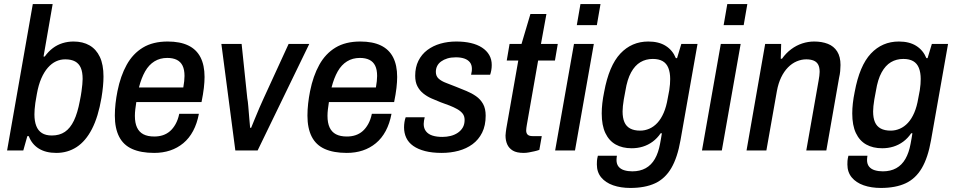

<svg xmlns="http://www.w3.org/2000/svg" viewBox="-20 -743 4708 948"><path d="M258 12Q206 12 171.5 -9.5Q137 -31 122 -71H115L95 0H15L142 -723H240L195 -464H201Q219 -489 241 -505.5Q263 -522 289 -530Q315 -538 343 -538Q389 -538 422 -519Q455 -500 473 -462Q491 -424 491 -365Q491 -343 488.5 -316.5Q486 -290 481 -260Q465 -166 434 -106Q403 -46 358.5 -17Q314 12 258 12ZM236 -74Q274 -74 300.5 -92Q327 -110 345 -147.5Q363 -185 374 -244Q380 -273 382.5 -292.5Q385 -312 386.5 -326.5Q388 -341 388 -353Q388 -387 379 -408Q370 -429 351 -439.5Q332 -450 302 -450Q278 -450 256.5 -440Q235 -430 216.5 -409Q198 -388 184 -356Q170 -324 162 -279Q157 -254 154.5 -235Q152 -216 151 -203Q150 -190 150 -178Q150 -145 159 -121.5Q168 -98 187 -86Q206 -74 236 -74Z M741 12Q676 12 632.5 -7.5Q589 -27 568 -68.5Q547 -110 547 -172Q547 -202 550.5 -232.5Q554 -263 560 -293Q575 -368 605.5 -423Q636 -478 685.5 -508Q735 -538 808 -538Q869 -538 909.5 -518.5Q950 -499 970 -460Q990 -421 990 -363Q990 -339 986.5 -308.5Q983 -278 975 -239H653Q650 -220 648 -203Q646 -186 646 -171Q646 -136 656.5 -113.5Q667 -91 688 -80Q709 -69 742 -69Q765 -69 784.5 -75.5Q804 -82 819.5 -95.5Q835 -109 847 -130.5Q859 -152 865 -181H962Q953 -133 933.5 -96.5Q914 -60 885 -36Q856 -12 820 0Q784 12 741 12ZM666 -311H885Q888 -328 889.5 -342Q891 -356 891 -368Q891 -399 881.5 -418.5Q872 -438 853 -447.5Q834 -457 806 -457Q770 -457 742.5 -440Q715 -423 696.5 -390.5Q678 -358 666 -311Z M1142 0 1073 -526H1173L1201 -258Q1204 -243 1206 -217Q1208 -191 1210.5 -163Q1213 -135 1215 -112H1220Q1227 -129 1238 -156Q1249 -183 1261 -211Q1273 -239 1282 -258L1405 -526H1507L1252 0Z M1692 12Q1627 12 1583.5 -7.5Q1540 -27 1519 -68.5Q1498 -110 1498 -172Q1498 -202 1501.5 -232.5Q1505 -263 1511 -293Q1526 -368 1556.5 -423Q1587 -478 1636.5 -508Q1686 -538 1759 -538Q1820 -538 1860.5 -518.5Q1901 -499 1921 -460Q1941 -421 1941 -363Q1941 -339 1937.5 -308.5Q1934 -278 1926 -239H1604Q1601 -220 1599 -203Q1597 -186 1597 -171Q1597 -136 1607.5 -113.5Q1618 -91 1639 -80Q1660 -69 1693 -69Q1716 -69 1735.5 -75.5Q1755 -82 1770.5 -95.5Q1786 -109 1798 -130.5Q1810 -152 1816 -181H1913Q1904 -133 1884.5 -96.5Q1865 -60 1836 -36Q1807 -12 1771 0Q1735 12 1692 12ZM1617 -311H1836Q1839 -328 1840.5 -342Q1842 -356 1842 -368Q1842 -399 1832.5 -418.5Q1823 -438 1804 -447.5Q1785 -457 1757 -457Q1721 -457 1693.5 -440Q1666 -423 1647.5 -390.5Q1629 -358 1617 -311Z M2161 12Q2114 12 2079 3Q2044 -6 2020.5 -22.5Q1997 -39 1986 -62.5Q1975 -86 1975 -114Q1975 -127 1977 -140Q1979 -153 1983 -164H2077Q2075 -156 2073.5 -147Q2072 -138 2072 -131Q2072 -109 2083.5 -94.5Q2095 -80 2115.5 -73.5Q2136 -67 2164 -67Q2186 -67 2205.5 -72Q2225 -77 2240.5 -87.5Q2256 -98 2265 -113.5Q2274 -129 2274 -151Q2274 -170 2264 -182.5Q2254 -195 2237 -204.5Q2220 -214 2199.5 -222Q2179 -230 2156 -238Q2133 -247 2110.5 -257Q2088 -267 2070 -281.5Q2052 -296 2041 -317Q2030 -338 2030 -369Q2030 -411 2046 -443Q2062 -475 2090 -496Q2118 -517 2154.5 -527.5Q2191 -538 2233 -538Q2273 -538 2305 -530.5Q2337 -523 2360 -508Q2383 -493 2395.5 -471.5Q2408 -450 2408 -422Q2408 -408 2405.5 -395Q2403 -382 2400 -374H2306Q2309 -386 2309.5 -392.5Q2310 -399 2310 -403Q2310 -423 2300 -435.5Q2290 -448 2272.5 -454Q2255 -460 2231 -460Q2207 -460 2189 -454.5Q2171 -449 2158 -439.5Q2145 -430 2138.5 -417Q2132 -404 2132 -388Q2132 -367 2146 -354.5Q2160 -342 2183 -333.5Q2206 -325 2233 -314Q2258 -304 2283.5 -293.5Q2309 -283 2330.5 -268Q2352 -253 2365 -230Q2378 -207 2378 -172Q2378 -123 2360.5 -88Q2343 -53 2313 -31Q2283 -9 2244 1.5Q2205 12 2161 12Z M2566 12Q2531 12 2512 0.5Q2493 -11 2484.5 -30Q2476 -49 2476 -74Q2476 -82 2477.5 -91Q2479 -100 2480 -109L2539 -444H2482L2496 -526H2555L2599 -674H2678L2651 -526H2734L2720 -444H2637L2581 -125Q2580 -121 2579 -111.5Q2578 -102 2578 -99Q2578 -85 2585.5 -78Q2593 -71 2609 -71H2655L2643 -3Q2632 1 2618.5 4Q2605 7 2591.5 9.5Q2578 12 2566 12Z M2828 -619 2846 -723H2945L2927 -619ZM2721 0 2814 -526H2912L2819 0Z M3092 185Q3045 185 3007.5 172Q2970 159 2948.5 133Q2927 107 2927 69Q2927 61 2927.5 51.5Q2928 42 2932 26H3026Q3025 33 3024.5 37.5Q3024 42 3024 47Q3024 67 3034 79.5Q3044 92 3062 97.5Q3080 103 3102 103Q3140 103 3168 87.5Q3196 72 3213.5 41.5Q3231 11 3239 -33Q3242 -47 3244 -60.5Q3246 -74 3248 -85H3242Q3225 -60 3202.5 -43.5Q3180 -27 3154 -19Q3128 -11 3099 -11Q3053 -11 3020 -29.5Q2987 -48 2969 -86Q2951 -124 2951 -183Q2951 -207 2954 -233.5Q2957 -260 2963 -289Q2987 -419 3043 -478.5Q3099 -538 3181 -538Q3233 -538 3267 -516.5Q3301 -495 3317 -456H3323L3344 -526H3424L3340 -51Q3325 35 3294.5 87Q3264 139 3214.5 162Q3165 185 3092 185ZM3141 -98Q3164 -98 3186 -107.5Q3208 -117 3226 -136.5Q3244 -156 3257 -186Q3270 -216 3277 -258Q3282 -281 3284.5 -297.5Q3287 -314 3288 -327.5Q3289 -341 3289 -353Q3289 -385 3280 -407.5Q3271 -430 3252 -441Q3233 -452 3203 -452Q3169 -452 3142 -436Q3115 -420 3096 -385.5Q3077 -351 3068 -295Q3063 -271 3060 -252Q3057 -233 3055.5 -219Q3054 -205 3054 -193Q3054 -161 3063 -140Q3072 -119 3091.5 -108.5Q3111 -98 3141 -98Z M3553 -619 3571 -723H3670L3652 -619ZM3446 0 3539 -526H3637L3544 0Z M3666 0 3758 -526H3837L3835 -453H3841Q3861 -481 3886.5 -500Q3912 -519 3941 -528.5Q3970 -538 4000 -538Q4038 -538 4067.5 -526.5Q4097 -515 4113.5 -489Q4130 -463 4130 -422Q4130 -408 4128.5 -392Q4127 -376 4123 -359L4060 0H3961L4022 -346Q4024 -358 4025.5 -368.5Q4027 -379 4027 -388Q4027 -411 4019.5 -424.5Q4012 -438 3997 -444Q3982 -450 3961 -450Q3937 -450 3913.5 -440Q3890 -430 3870.5 -410Q3851 -390 3837 -361Q3823 -332 3816 -294L3764 0Z M4329 185Q4282 185 4244.5 172Q4207 159 4185.5 133Q4164 107 4164 69Q4164 61 4164.5 51.5Q4165 42 4169 26H4263Q4262 33 4261.5 37.5Q4261 42 4261 47Q4261 67 4271 79.5Q4281 92 4299 97.5Q4317 103 4339 103Q4377 103 4405 87.5Q4433 72 4450.5 41.5Q4468 11 4476 -33Q4479 -47 4481 -60.5Q4483 -74 4485 -85H4479Q4462 -60 4439.5 -43.5Q4417 -27 4391 -19Q4365 -11 4336 -11Q4290 -11 4257 -29.5Q4224 -48 4206 -86Q4188 -124 4188 -183Q4188 -207 4191 -233.5Q4194 -260 4200 -289Q4224 -419 4280 -478.5Q4336 -538 4418 -538Q4470 -538 4504 -516.5Q4538 -495 4554 -456H4560L4581 -526H4661L4577 -51Q4562 35 4531.5 87Q4501 139 4451.5 162Q4402 185 4329 185ZM4378 -98Q4401 -98 4423 -107.5Q4445 -117 4463 -136.5Q4481 -156 4494 -186Q4507 -216 4514 -258Q4519 -281 4521.5 -297.5Q4524 -314 4525 -327.5Q4526 -341 4526 -353Q4526 -385 4517 -407.5Q4508 -430 4489 -441Q4470 -452 4440 -452Q4406 -452 4379 -436Q4352 -420 4333 -385.5Q4314 -351 4305 -295Q4300 -271 4297 -252Q4294 -233 4292.5 -219Q4291 -205 4291 -193Q4291 -161 4300 -140Q4309 -119 4328.5 -108.5Q4348 -98 4378 -98Z"/></svg>

Font: Archivo SemiCondensed Medium
Style: Italic
Weight: 500
Width: 4
Italic angle: -10°
Designer: Hector Gatti
Foundry: Omnibus-Type
Version: Version 2.001